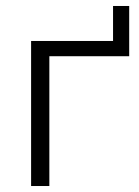

<svg xmlns="http://www.w3.org/2000/svg" viewBox="-20 -622 465 642"><path d="M84 0V-485H358V-602H412V-434H145V0Z"/></svg>

Font: Nunito Sans Light
Style: Regular
Weight: 300
Designer: Vernon Adams
Foundry: Vernon Adams
Version: Version 3.101; ttfautohint (v1.8.4.7-5d5b);gftools[0.9.27]